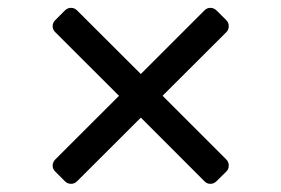

<svg xmlns="http://www.w3.org/2000/svg" viewBox="-20 -522 699 477"><path d="M156.6 -65.3Q165.1 -65.3 171.5 -71.7L329.9 -229.8L487.9 -71.7Q494 -65.3 502.5 -65.3Q511.4 -65.3 517.8 -71.7L542.3 -95.9Q548.3 -101.6 548.3 -110.4Q548.3 -119.7 542.3 -125.7L383.9 -284.1L542.3 -442.1Q548.3 -448.2 548.3 -457Q548.3 -465.9 542.3 -471.9L517.8 -496.1Q511.4 -502.5 502.5 -502.5Q494 -502.5 487.9 -496.1L329.9 -338.1L171.5 -496.1Q165.1 -502.5 156.6 -502.5Q147.7 -502.5 141.3 -496.1L117.2 -471.9Q110.8 -465.6 110.8 -457Q110.8 -448.5 117.2 -442.1L329.9 -229.8L383.9 -284.1L329.9 -338.1L117.2 -125.7Q110.8 -119.3 110.8 -110.4Q110.8 -101.9 117.2 -95.9L141.3 -71.7Q147.7 -65.3 156.6 -65.3Z"/></svg>

Font: DeltaSans
Style: Regular
Weight: 400
Designer: Rasmus Andersson
Foundry: rsms
Version: Version 3.012